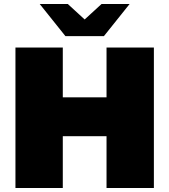

<svg xmlns="http://www.w3.org/2000/svg" viewBox="-20 -937 844 957"><path d="M511 -452V-700H747V0H511V-258H293V0H57V-700H293V-452ZM498 -757H306L178 -917H318L402 -840L486 -917H626Z"/></svg>

Font: Montserrat-Alt1 Black
Style: Regular
Weight: 900
Designer: Differentunic
Foundry: Differentunic
Version: Version 7.222